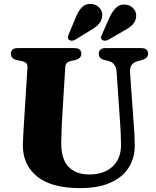

<svg xmlns="http://www.w3.org/2000/svg" viewBox="-20 -947 800 986"><path d="M597.5 -305 579 -576.5Q575.5 -624 538 -633.5L519.5 -638Q501.5 -642.5 494.5 -650.2Q487.5 -658 487.5 -671Q487.5 -700 522 -700H705Q740.5 -700 740.5 -671Q740.5 -648 708 -638L690 -634Q663.5 -626 654.8 -611.2Q646 -596.5 648 -572L667 -306Q671.5 -257 672 -203Q673 -139.5 642.8 -89.2Q612.5 -39 550 -10Q487.5 19 391 19Q244 19 170.2 -41Q96.5 -101 97.5 -202.5Q97.5 -217.5 99 -245Q100.5 -272.5 103.5 -322L121 -600.5Q122 -615 115.2 -622.2Q108.5 -629.5 91 -633.5L68.5 -638Q36 -645 36 -671Q36 -700 71.5 -700H362.5Q397.5 -700 397.5 -671Q397.5 -646 365 -638.5L342 -633.5Q316.5 -627.5 315 -601L298 -321Q296.5 -288 295.8 -261.2Q295 -234.5 294.5 -214.5Q294 -129 332.2 -90Q370.5 -51 438.5 -51Q514.5 -51 558.5 -92.2Q602.5 -133.5 601.5 -205Q601 -240 600 -262.5Q599 -285 597.5 -305ZM369 -858Q382.5 -891 401 -910Q419.5 -929 449.5 -926.5Q476 -924.5 491.5 -906.2Q507 -888 505 -865.5Q502.5 -841 487.2 -823.8Q472 -806.5 444 -791L366 -743Q358.5 -738.5 349.5 -738Q340.5 -737.5 334.5 -742.5Q328 -748 328.8 -755Q329.5 -762 333 -771ZM542.5 -858Q558 -890.5 577.8 -908.8Q597.5 -927 627 -923Q653 -919.5 667.5 -900.8Q682 -882 679 -859Q675.5 -835 659.2 -818.8Q643 -802.5 614.5 -788L535 -742Q527 -738 518.2 -738Q509.5 -738 504 -743Q497.5 -749 498.8 -756.2Q500 -763.5 504.5 -771.5Z"/></svg>

Font: Fraunces 9pt S000
Style: Bold
Weight: 700
Version: Version 1.000; ttfautohint (v1.8.3)